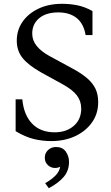

<svg xmlns="http://www.w3.org/2000/svg" viewBox="-20 -730 584 1007"><path d="M248 10Q202 10 157 -1Q112 -12 62 -42V-209H97Q105 -126 149 -81Q193 -36 267 -36Q328 -36 367 -70Q406 -104 406 -160Q406 -200 383 -230Q360 -260 307 -289L196 -350Q130 -387 99 -425Q68 -463 68 -517Q68 -572 98 -615.5Q128 -659 181.5 -684.5Q235 -710 306 -710Q348 -710 387 -702Q426 -694 465 -672V-546H429Q419 -606 382 -635.5Q345 -665 286 -665Q222 -665 185.5 -634.5Q149 -604 149 -554Q149 -518 172.5 -489Q196 -460 238 -437L354 -374Q405 -347 436 -320.5Q467 -294 481 -264Q495 -234 495 -194Q495 -134 462.5 -88Q430 -42 374.5 -16Q319 10 248 10ZM236 257 217 231Q261 205 279.5 181Q298 157 298 123L323 96Q323 120 307.5 135.5Q292 151 269 151Q247 151 231 136Q215 121 215 97Q215 73 232 57Q249 41 274 41Q308 41 325 65Q342 89 342 119Q342 165 314.5 197.5Q287 230 236 257Z"/></svg>

Font: Hedvig Letters Serif 18pt
Style: Regular
Weight: 400
Designer: Alexander Örn & Tor Weibull
Foundry: Kanon Foundry
Version: Version 1.000